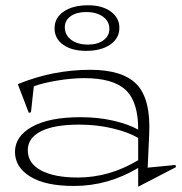

<svg xmlns="http://www.w3.org/2000/svg" viewBox="-20 -689 694 732"><path d="M37.1 -109.9Q37.1 -169.4 102.3 -205.8Q167.5 -242.2 287.1 -242.2Q355 -242.2 412.6 -228.8Q470.2 -215.3 506.8 -194.8Q507.3 -300.3 459.5 -345.7Q411.6 -391.1 300.8 -391.1Q252.9 -391.1 196.8 -381.6Q140.6 -372.1 108.9 -359.9L98.1 -261.2L89.8 -258.8L47.9 -368.2Q181.2 -422.9 324.2 -422.9Q448.7 -422.9 502 -366.5Q555.2 -310.1 548.8 -176.8L543 -49.8L648.9 -60.1L650.9 -51.8L506.8 22.9V-48.8Q391.6 20 262.2 20Q152.8 20 95 -15.9Q37.1 -51.8 37.1 -109.9ZM85.9 -116.2Q85.9 -66.4 136.5 -39.3Q187 -12.2 276.9 -12.2Q396.5 -12.2 506.8 -78.1V-163.1Q468.8 -185.5 408.7 -199.7Q348.6 -213.9 282.2 -213.9Q186.5 -213.9 136.2 -188.5Q85.9 -163.1 85.9 -116.2ZM188 -581.1Q188 -621.1 222.9 -645Q257.8 -668.9 315.9 -668.9Q369.6 -668.9 402.3 -645Q435.1 -621.1 435.1 -583Q435.1 -543 400.4 -519Q365.7 -495.1 308.1 -495.1Q253.4 -495.1 220.7 -518.6Q188 -542 188 -581.1ZM227.1 -585Q227.1 -555.7 251.2 -537.4Q275.4 -519 315.9 -519Q352.1 -519 374.5 -535.6Q397 -552.2 397 -579.1Q397 -607.9 372.6 -625.5Q348.1 -643.1 308.1 -643.1Q271.5 -643.1 249.3 -627.2Q227.1 -611.3 227.1 -585Z"/></svg>

Font: Halibut Exp Thin
Style: Regular
Weight: 250
Width: 7
Designer: Matteo Maggi
Foundry: Collletttivo
Version: Version 3.080 | FøM Fix